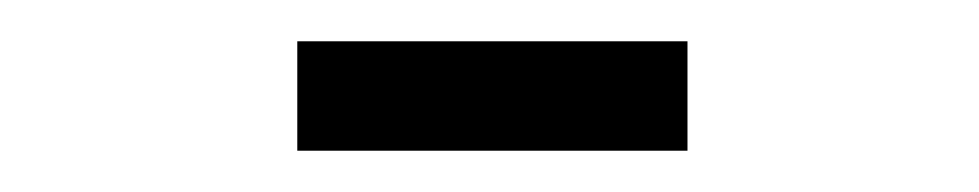

<svg xmlns="http://www.w3.org/2000/svg" viewBox="-20 -822 474 93"><path d="M124 -802H313V-749H124Z"/></svg>

Font: Phudu Light Black
Style: Regular
Weight: 900
Version: Version 1.005;gftools[0.9.23]